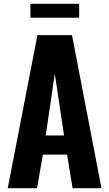

<svg xmlns="http://www.w3.org/2000/svg" viewBox="-20 -996 578 1016"><path d="M21 0 178 -810H361L517 0H364L335 -178H207L176 0ZM222 -279H319L270 -606ZM141 -902V-976H399V-902Z"/></svg>

Font: Oswald SemiBold
Style: Regular
Weight: 600
Designer: Vernon Adams
Foundry: Vernon Adams
Version: Version 4.100; ttfautohint (v1.8.1.43-b0c9)